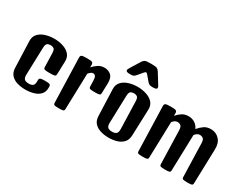

<svg xmlns="http://www.w3.org/2000/svg" viewBox="-91 -1410 2485 1960"><g transform="rotate(30 1151.5 -429.5)"><path d="M264.6 5.9Q214.4 5.9 169.4 -7.1Q124.5 -20 95.9 -50.8Q67.4 -81.5 65.4 -134.8L54.2 -444.3Q52.2 -496.6 82.3 -529.3Q112.3 -562 161.1 -577.4Q210 -592.8 264.2 -592.8Q319.8 -592.8 368.4 -577.4Q417 -562 446.5 -529.3Q476.1 -496.6 474.1 -444.3L469.2 -292.5Q468.8 -274.4 455.3 -269.5Q441.9 -264.6 396.5 -264.6Q350.6 -264.6 337.4 -269.5Q324.2 -274.4 323.7 -292.5L319.3 -452.6Q318.4 -494.1 303.5 -505.4Q288.6 -516.6 264.2 -516.6Q240.2 -516.6 225.1 -505.4Q210 -494.1 209 -452.6L199.2 -130.9Q198.2 -93.8 214.1 -79.1Q230 -64.5 264.2 -64.5Q298.3 -64.5 313.7 -78.1Q329.1 -91.8 329.1 -126.5V-141.6Q329.1 -160.2 341.1 -166.7Q353 -173.3 396.5 -173.3Q439.9 -173.3 451.7 -167Q463.4 -160.6 463.4 -142.1V-130.4Q463.4 -79.1 434.6 -49.3Q405.8 -19.5 360.4 -6.8Q314.9 5.9 264.6 5.9Z M656.7 0Q615.7 0 604.7 -4.9Q593.8 -9.8 593.3 -27.8L577.6 -551.3Q577.1 -572.3 589.6 -579.6Q602.1 -586.9 651.9 -586.9Q701.7 -586.9 713.9 -579.6Q726.1 -572.3 726.1 -551.3V-522.5Q753.4 -552.7 784.7 -572.8Q815.9 -592.8 856.4 -592.8Q903.8 -592.8 935.1 -564Q966.3 -535.2 963.9 -465.8L960.4 -353.5Q960 -335.4 948 -330.6Q936 -325.7 891.6 -325.7Q847.2 -325.7 835.9 -330.6Q824.7 -335.4 824.2 -353.5L822.3 -420.4Q821.3 -459 810.8 -472.2Q800.3 -485.4 783.2 -485.4Q769 -485.4 756.1 -474.6Q743.2 -463.9 732.9 -450.7L720.7 -27.8Q720.2 -9.8 709 -4.9Q697.8 0 656.7 0Z M1247.1 5.9Q1196.8 5.9 1151.9 -7.1Q1106.9 -20 1078.4 -50.8Q1049.8 -81.5 1047.9 -134.8L1036.6 -444.3Q1034.7 -496.6 1064.7 -529.3Q1094.7 -562 1143.6 -577.4Q1192.4 -592.8 1246.6 -592.8Q1300.8 -592.8 1349.6 -577.4Q1398.4 -562 1428.5 -529.3Q1458.5 -496.6 1456.5 -444.3L1445.3 -135.3Q1443.4 -82 1414.8 -51.3Q1386.2 -20.5 1341.8 -7.3Q1297.4 5.9 1247.1 5.9ZM1246.6 -64.5Q1280.8 -64.5 1296.6 -79.3Q1312.5 -94.2 1311.5 -131.3L1301.8 -452.6Q1300.8 -494.1 1285.9 -505.4Q1271 -516.6 1246.6 -516.6Q1222.7 -516.6 1207.5 -505.4Q1192.4 -494.1 1191.4 -452.6L1181.6 -130.9Q1180.7 -93.8 1196.5 -79.1Q1212.4 -64.5 1246.6 -64.5ZM1113.8 -665Q1085.9 -665 1075.2 -669.9Q1064.5 -674.8 1064.5 -684.1Q1064.5 -694.3 1071.3 -705.3Q1078.1 -716.3 1088.4 -734.4L1148.4 -831.1Q1161.1 -850.6 1176.5 -857.9Q1191.9 -865.2 1234.9 -865.2H1258.3Q1301.8 -865.2 1317.1 -857.9Q1332.5 -850.6 1344.7 -831.1L1404.8 -734.4Q1416 -716.8 1422.4 -705.6Q1428.7 -694.3 1428.7 -684.1Q1428.7 -674.8 1417.7 -669.9Q1406.7 -665 1378.9 -665Q1349.1 -665 1338.6 -671.4Q1328.1 -677.7 1314 -693.8L1264.6 -752Q1253.9 -764.2 1247.1 -764.2Q1239.3 -764.2 1227.5 -750L1179.7 -693.8Q1165.5 -677.2 1155 -671.1Q1144.5 -665 1113.8 -665Z M1645 0Q1604 0 1593 -4.9Q1582 -9.8 1581.5 -27.8L1565.9 -551.3Q1565.4 -572.3 1577.9 -579.6Q1590.3 -586.9 1640.1 -586.9Q1689.9 -586.9 1702.4 -579.6Q1714.8 -572.3 1714.4 -551.3L1713.9 -521.5Q1741.2 -552.7 1772.5 -572.8Q1803.7 -592.8 1847.7 -592.8Q1889.2 -592.8 1921.6 -572.3Q1954.1 -551.8 1970.7 -513.7Q1999.5 -547.9 2032 -570.3Q2064.5 -592.8 2111.3 -592.8Q2170.9 -592.8 2210.7 -550.8Q2250.5 -508.8 2248 -434.6L2236.3 -27.8Q2235.8 -9.8 2224.6 -4.9Q2213.4 0 2172.4 0Q2131.3 0 2120.4 -4.9Q2109.4 -9.8 2108.9 -27.8L2097.7 -420.4Q2096.7 -459 2081.3 -472.2Q2065.9 -485.4 2042 -485.4Q2023.4 -485.4 2009 -474.9Q1994.6 -464.4 1984.4 -449.7Q1984.4 -442.4 1984.4 -434.6L1972.7 -27.8Q1972.2 -9.8 1960.9 -4.9Q1949.7 0 1908.7 0Q1867.7 0 1856.7 -4.9Q1845.7 -9.8 1845.2 -27.8L1834 -420.4Q1833 -459 1817.6 -472.2Q1802.2 -485.4 1778.3 -485.4Q1760.3 -485.4 1745.8 -475.1Q1731.4 -464.8 1721.2 -450.7L1709 -27.8Q1708.5 -9.8 1697.3 -4.9Q1686 0 1645 0Z"/></g></svg>

Font: Denk One
Style: Regular
Weight: 400
Designer: Irina Smirnova, Eben Sorkin
Foundry: Sorkin Type Co.f
Version: Version 1.004; ttfautohint (v1.8.4.7-5d5b);gftools[0.9.23]